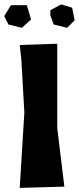

<svg xmlns="http://www.w3.org/2000/svg" viewBox="-51 -868 368 895"><path d="M183.6 -796.9 199.2 -753.9 261.7 -738.3 296.9 -773.4 285.2 -832 234.4 -847.7 183.6 -820.3ZM-31.2 -793 -11.7 -753.9 50.8 -738.3 93.8 -777.3 74.2 -843.8H0ZM41 -658.2 48.8 -586.9 62.5 -343.8 41 7.8 249 2 215.8 -271.5V-664.1Z"/></svg>

Font: MaokenAssortedSans-Lite
Style: Lite
Weight: 400
Version: Version 1.400